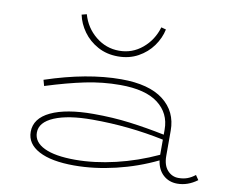

<svg xmlns="http://www.w3.org/2000/svg" viewBox="-85 -903 1232 1025"><g transform="rotate(10 531.0 -390.5)"><path d="M1045 -25Q994 13 937 13Q892 13 861 -15Q830 -43 823 -93Q718 -42 602 -14.5Q486 13 378 13Q254 13 186.5 -23Q119 -59 119 -124Q119 -197 202 -236.5Q285 -276 433 -276Q538 -276 631 -264Q724 -252 821 -232V-260Q821 -348 752.5 -400.5Q684 -453 547 -453Q452 -453 358 -433.5Q264 -414 147 -377L138 -409Q363 -484 547 -484Q698 -484 776 -423.5Q854 -363 854 -260V-123Q854 -72 878.5 -45Q903 -18 938 -18Q965 -18 986.5 -26Q1008 -34 1028 -50ZM821 -123V-205Q631 -245 433 -245Q302 -245 227 -213.5Q152 -182 152 -126Q152 -74 210.5 -46Q269 -18 378 -18Q482 -18 596.5 -45Q711 -72 821 -123ZM278 -787 305 -794Q325 -723 381 -677.5Q437 -632 508 -632Q579 -632 633.5 -677.5Q688 -723 709 -794L735 -787Q725 -739 694.5 -696.5Q664 -654 616 -627.5Q568 -601 507 -601Q446 -601 397.5 -627.5Q349 -654 318.5 -696.5Q288 -739 278 -787Z"/></g></svg>

Font: BioRhyme Expanded ExtraLight
Style: Regular
Weight: 275
Width: 7
Designer: Aoife Mooney
Foundry: Aoife Mooney Type
Version: Version 1.001